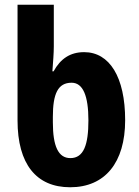

<svg xmlns="http://www.w3.org/2000/svg" viewBox="-20 -780 588 810"><path d="M276 10C423 10 508 -94 508 -273C508 -455 442 -560 335 -560C276 -560 235 -532 206 -479H201C204 -519 207 -557 207 -584V-760H54V-272C54 -88 133 10 276 10ZM277 -113C226 -113 203 -163 203 -264V-287C203 -384 224 -431 282 -431C330 -431 353 -376 353 -272C353 -169 333 -113 277 -113Z"/></svg>

Font: Noto Sans Georgian Condensed ExtraBold
Style: Regular
Weight: 800
Width: 3
Designer: Monotype Design Team, Akaki Razmadze
Foundry: Google LLC
Version: Version 2.005